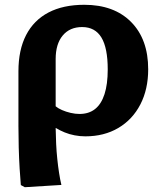

<svg xmlns="http://www.w3.org/2000/svg" viewBox="-20 -557 687 802"><path d="M83.5 225 67 216Q64.5 188.5 62 146.8Q59.5 105 58.2 58.5Q57 12 57 -29.5V-259Q57 -348.5 89 -410.5Q121 -472.5 182.5 -504.8Q244 -537 332 -537Q456.5 -537 527.8 -465Q599 -393 599 -267.5Q599 -184 566.3 -120.8Q533.5 -57.5 474.3 -22.5Q415 12.5 336.5 12.5Q313.5 12.5 291.5 8.2Q269.5 4 250 -4Q230.5 -12 214 -22H212.5Q213 10.5 214.5 43.3Q216 76 219.3 107Q222.5 138 226.8 165.5Q231 193 236.5 215.5ZM312 -81Q351 -81 377 -101.5Q403 -122 416.5 -163.5Q430 -205 430 -267Q430 -357 403.5 -400.5Q377 -444 323 -444Q271.5 -444 242 -408.7Q212.5 -373.5 212.5 -310V-113Q222.5 -104.5 239 -97.3Q255.5 -90 275 -85.5Q294.5 -81 312 -81Z"/></svg>

Font: Literata Variable Black
Style: Regular
Weight: 900
Designer: Latin by Veronika Burian and Jose Scaglione. Greek by Irene Vlachou. Cyrillic by Vera Evstafieva.
Foundry: TypeTogether
Version: Version 3.021